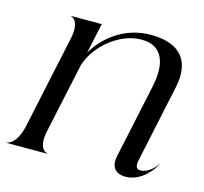

<svg xmlns="http://www.w3.org/2000/svg" viewBox="-110 -682 837 789"><g transform="rotate(15 309.0 -287.0)"><path d="M124.5 -484.5 40 -88.5C23 -10 -14.5 -1.5 -19.5 -1.5V0H152.5V-1.5C150 -1.5 111.5 -10 128 -88.5L192.5 -388.5C220 -475.5 315 -553.5 406 -553.5C459.5 -553.5 491 -529.5 503 -484C510 -455.5 508.5 -419 499.5 -376.5L433 -65.5C423 -20 442.5 8 488 8C555 8 602 -57 610.5 -80H609.5C603 -66.5 573.5 -33 540.5 -33C521 -33 517.5 -47.5 523 -73L593 -402C602.5 -446 600 -484.5 586.5 -513C564.5 -560 511 -582.5 439 -582.5C326 -582.5 243 -513 204 -443.5L231.5 -572.5H100.5V-571.5C103 -571.5 141 -562.5 124.5 -484.5Z"/></g></svg>

Font: Beautique Display Italic
Style: Regular
Weight: 400
Italic angle: -12°
Designer: Nhat-Quang Ngo
Version: Version 1.100;Glyphs 3.2.3 (3260)